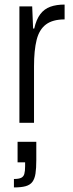

<svg xmlns="http://www.w3.org/2000/svg" viewBox="-20 -538 321 841"><path d="M65 0V-510H121L125 -413H130Q139 -453 156.5 -476Q174 -499 200.5 -508.5Q227 -518 263 -518V-453Q211 -453 181.5 -431Q152 -409 140.5 -363.5Q129 -318 129 -247V0ZM41 283V246Q62 246 72.5 241Q83 236 86.5 224Q90 212 90 190V173H57V83H139V163Q139 199 135.5 222Q132 245 122 258.5Q112 272 92.5 277.5Q73 283 41 283Z"/></svg>

Font: Saira Condensed
Style: Regular
Weight: 400
Width: 3
Designer: Hector Gatti with collaboration of the Omnibus-Type team
Foundry: Omnibus-Type
Version: Version 1.101